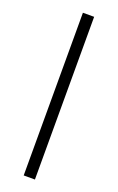

<svg xmlns="http://www.w3.org/2000/svg" viewBox="-140 -746 482 784"><g transform="rotate(20 100.5 -353.5)"><path d="M125 0H76.2V-707H125Z"/></g></svg>

Font: Pretendard Std ExtraLight
Style: Regular
Weight: 200
Designer: Base glyphs from Inter by Rasmus Andersson; Hangeul glyphs from Noto Sans CJK(Source Han Sans) by Jang Soo-young and Kan
Foundry: Kil Hyung-jin
Version: Version 1.309